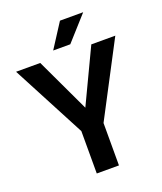

<svg xmlns="http://www.w3.org/2000/svg" viewBox="-161 -1005 937 1108"><g transform="rotate(-20 307.5 -450.5)"><path d="M2.4 -710.9 239.3 -260.3V0H375.5V-260.3L611.8 -710.9H464.4L307.1 -379.4L150.9 -710.9ZM350.6 -752.9 483.9 -901.4H341.3L245.6 -752.9Z"/></g></svg>

Font: Vazirmatn SemiBold
Style: Regular
Weight: 600
Designer: Saber Rastikerdar
Foundry: Saber Rastikerdar
Version: Version 33.003